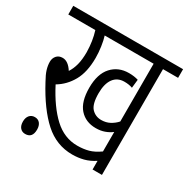

<svg xmlns="http://www.w3.org/2000/svg" viewBox="-146 -756 890 904"><g transform="rotate(30 298.5 -304.0)"><path d="M515 -575V0H464V-47Q435 -28 406 -20.5Q377 -13 345 -13Q259 -13 193 -72.5Q127 -132 66 -246Q49 -276 42.5 -297.5Q36 -319 36 -339Q36 -358 47.5 -371.5Q59 -385 80 -385Q110 -385 135 -346Q149 -367 156.5 -395.5Q164 -424 164 -464Q163 -525 147 -575H0V-622H597V-575ZM382 -222Q408 -222 428.5 -233Q449 -244 464 -261V-575H198Q205 -553 209.5 -522Q214 -491 214 -462Q214 -385 186.5 -336Q159 -287 113 -260Q162 -165 218 -113Q274 -61 345 -61Q378 -61 405.5 -68.5Q433 -76 464 -98V-204Q447 -191 426 -183.5Q405 -176 379 -176Q324 -176 291 -213Q258 -250 258 -326Q258 -401 293.5 -440Q329 -479 386 -479Q415 -479 437 -472L432 -426Q413 -433 388 -433Q350 -433 329.5 -405Q309 -377 309 -325Q309 -266 330 -244Q351 -222 382 -222ZM67 -32Q67 -53 77.5 -65.5Q88 -78 106 -78Q124 -78 134 -65.5Q144 -53 144 -32Q144 14 105 14Q88 14 77.5 2Q67 -10 67 -32Z"/></g></svg>

Font: Noto Sans ExtraCondensed Light
Style: Italic
Weight: 300
Width: 2
Italic angle: -12°
Designer: Monotype Design Team
Foundry: Monotype Imaging Inc.
Version: Version 2.013; ttfautohint (v1.8.4.7-5d5b)